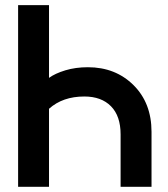

<svg xmlns="http://www.w3.org/2000/svg" viewBox="-20 -720 649 740"><path d="M49.8 0V-700.2H168.9V-419.9Q192.4 -437 231.9 -449Q271.5 -460.9 318.8 -460.9Q424.8 -460.9 494.4 -392.1Q564 -323.2 564 -211.9V0H444.8V-202.1Q444.8 -272.9 407.7 -310.5Q370.6 -348.1 305.2 -348.1Q221.7 -348.1 168.9 -300.8V0Z"/></svg>

Font: Cakra Normal
Style: Regular
Weight: 400
Designer: Lucia Kollert, Vojtech Kollert
Foundry: OoM Type
Version: Version 1.000;Glyphs 3.1.1 (3148)